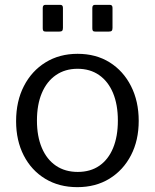

<svg xmlns="http://www.w3.org/2000/svg" viewBox="-20 -762 639 792"><path d="M239.6 -729.8V-646.9Q239.6 -638.3 236.3 -634.9Q232.9 -631.6 223 -631.6H170.4Q161.7 -631.6 159 -634.6Q156.3 -637.5 156.3 -644.9V-729.2Q156.3 -742 167.3 -742H228.7Q239.6 -742 239.6 -729.8ZM444.1 -729.8V-646.9Q444.1 -638.3 440.7 -634.9Q437.4 -631.6 427.4 -631.6H374.8Q366.2 -631.6 363.5 -634.6Q360.8 -637.5 360.8 -644.9V-729.2Q360.8 -742 371.7 -742H433.2Q444.1 -742 444.1 -729.8ZM299 10Q223.5 10 166.5 -24.6Q109.4 -59.3 77.9 -120.8Q46.4 -182.3 46.4 -262Q46.4 -344.6 78.7 -407.1Q110.9 -469.6 168.1 -504.8Q225.3 -540 300 -540Q376 -540 432.4 -504.7Q488.7 -469.4 520.4 -406.9Q552.2 -344.4 552.2 -263.4Q552.2 -183 520.3 -121.5Q488.4 -60 431.6 -25Q374.8 10 299 10ZM300.7 -52.8Q353.1 -52.8 390 -78.4Q427 -104.1 446.6 -151.6Q466.2 -199.1 466.2 -264.6Q466.2 -330.6 446.2 -378.5Q426.2 -426.3 388.9 -452.3Q351.6 -478.3 300 -478.3Q248.6 -478.3 210.8 -452.3Q173 -426.3 152.7 -378.5Q132.4 -330.6 132.4 -264.6Q132.4 -199.5 152.7 -151.8Q173 -104.1 210.8 -78.4Q248.6 -52.8 300.7 -52.8Z"/></svg>

Font: Libre Franklin Thin
Style: Regular
Weight: 100
Designer: Pablo Impallari, Rodrigo Fuenzalida, Nhung Nguyen
Foundry: Impallari Type
Version: Version 3.000